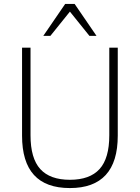

<svg xmlns="http://www.w3.org/2000/svg" viewBox="-20 -947 710 975"><path d="M335 8Q213 8 152.5 -58.5Q92 -125 92 -258V-705H135V-260Q135 -143 184.5 -88.5Q234 -34 335 -34Q436 -34 485.5 -88.5Q535 -143 535 -260V-705H578V-258Q578 -125 517 -58.5Q456 8 335 8ZM200 -765 311 -927H359L470 -765H434L335 -888L236 -765Z"/></svg>

Font: Nunito Sans 10pt SemiCondensed ExtraLight
Style: Regular
Weight: 250
Width: 4
Designer: Vernon Adams
Foundry: Vernon Adams
Version: Version 3.101;gftools[0.9.27]